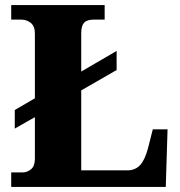

<svg xmlns="http://www.w3.org/2000/svg" viewBox="-20 -734 707 754"><path d="M24 0V-57H70Q87 -57 102 -69.5Q117 -82 117 -110V-274L38 -229V-302L117 -348V-602Q117 -631 101 -644Q85 -657 63 -657H24V-714H391V-657H349Q321 -657 310 -644.5Q299 -632 299 -604V-453L438 -534V-459L299 -379V-65H480Q511 -65 530 -85.5Q549 -106 561 -151L580 -226H638L631 0Z"/></svg>

Font: Noto Serif Sinhala ExtraBold
Style: Regular
Weight: 800
Designer: Jelle Bosma - Monotype Design Team
Foundry: Monotype Imaging Inc.
Version: Version 2.007; ttfautohint (v1.8.4.7-5d5b)